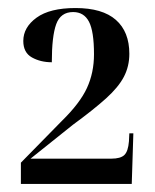

<svg xmlns="http://www.w3.org/2000/svg" viewBox="-20 -845 386 478"><path d="M32 -387V-440L134 -544Q179 -588 196.5 -626Q214 -664 214 -710Q214 -767 201.5 -791Q189 -815 162 -815Q131 -815 120 -785Q109 -755 109 -690Q81 -690 59.5 -702Q38 -714 38 -743Q38 -777 71 -801Q104 -825 168 -825Q235 -825 268.5 -795.5Q302 -766 302 -711Q302 -680 288.5 -654Q275 -628 244 -600Q213 -572 161 -534L56 -450H257Q280 -450 289.5 -459Q299 -468 301 -493L302 -513H312L308 -387Z"/></svg>

Font: Noto Serif Display Condensed SemiBold
Style: Regular
Weight: 600
Width: 3
Designer: Monotype Design Team
Foundry: Monotype Imaging Inc.
Version: Version 2.009